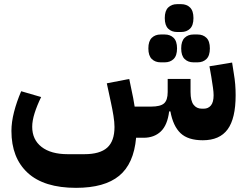

<svg xmlns="http://www.w3.org/2000/svg" viewBox="-20 -663 1184 924"><path d="M956 12Q885 12 849 -22Q813 -56 800 -127H794Q786 -61 754 -30.5Q722 0 671 0H635Q624 125 553.5 183Q483 241 346 241Q192 241 113.5 169Q35 97 35 -33Q35 -75 47.5 -124Q60 -173 82 -224L178 -196Q158 -155 146.5 -118.5Q135 -82 135 -53Q135 9 180 44Q225 79 306 79H386Q461 79 496 47.5Q531 16 531 -52Q531 -75 526 -106Q521 -137 514 -169L494 -262L602 -283L621 -191L628 -150H707Q752 -150 769.5 -165.5Q787 -181 787 -220V-283H897V-220Q897 -178 911.5 -159Q926 -140 951 -140H961Q982 -140 995 -155.5Q1008 -171 1008 -205Q1008 -219 1005 -240.5Q1002 -262 997 -293L988 -344L1097 -362L1105 -311Q1110 -282 1112 -256.5Q1114 -231 1114 -205Q1114 -93 1075.5 -40.5Q1037 12 956 12ZM911 -363Q885 -363 868.5 -379Q852 -395 852 -430Q852 -465 868.5 -481Q885 -497 911 -497H931Q957 -497 973.5 -481Q990 -465 990 -430Q990 -395 973.5 -379Q957 -363 931 -363ZM753 -363Q727 -363 710.5 -379Q694 -395 694 -430Q694 -465 710.5 -481Q727 -497 753 -497H773Q799 -497 815.5 -481Q832 -465 832 -430Q832 -395 815.5 -379Q799 -363 773 -363ZM832 -509Q806 -509 789.5 -525Q773 -541 773 -576Q773 -611 789.5 -627Q806 -643 832 -643H852Q878 -643 894.5 -627Q911 -611 911 -576Q911 -541 894.5 -525Q878 -509 852 -509Z"/></svg>

Font: IBM Plex Sans Arabic
Style: Bold
Weight: 700
Designer: Mike Abbink, Paul van der Laan, Pieter van Rosmalen, Wael Morcos, Khajak Apelian
Foundry: Bold Monday
Version: Version 1.2